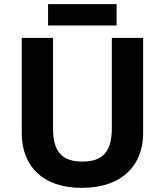

<svg xmlns="http://www.w3.org/2000/svg" viewBox="-20 -897 796 927"><path d="M543 -877H212V-774H543ZM671 -252V-714H520V-278C520 -167 478 -117 379 -117C284 -117 236 -159 236 -277V-714H85V-254C85 -95 186 10 375 10C574 10 671 -104 671 -252Z"/></svg>

Font: Noto Sans Lisu
Style: Bold
Weight: 700
Designer: Monotype Design Team. David Williams.
Foundry: Monotype Imaging Inc.
Version: Version 2.102